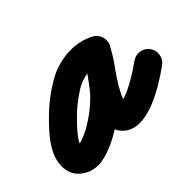

<svg xmlns="http://www.w3.org/2000/svg" viewBox="-116 -470 689 689"><g transform="rotate(-45 229.0 -125.5)"><path d="M392 -218Q382 -199 362 -193Q342 -187 324 -196Q313 -202 304.5 -204Q296 -206 283 -206Q240 -206 201 -180.5Q162 -155 133 -127Q125 -119 108.5 -102Q92 -85 78 -66Q64 -47 64 -34Q64 -35 64 -36Q63 -37 63 -39Q61 -43 58 -44Q55 -45 60 -45Q60 -45 59 -45Q87 -50 120 -68.5Q153 -87 182.5 -111.5Q212 -136 229 -158Q249 -184 267.5 -210Q286 -236 302 -264Q314 -286 333.5 -289.5Q353 -293 369 -285Q386 -276 394 -258Q402 -240 391 -218Q384 -204 376 -191Q376 -191 377 -192Q377 -193 377 -193Q374 -188 371 -183.5Q368 -179 365 -174Q365 -174 365 -174Q365 -174 365 -174Q353 -156 340.5 -138.5Q328 -121 317 -102Q317 -102 317 -102Q316 -102 316 -102Q308 -88 297 -66.5Q286 -45 286 -29Q286 -30 284 -34Q281 -41 274 -45Q273 -45 270 -46Q267 -47 270 -47Q292 -47 319 -59.5Q346 -72 372 -88.5Q398 -105 416 -118Q433 -130 453.5 -126.5Q474 -123 486 -106Q498 -89 494.5 -68.5Q491 -48 474 -36Q447 -16 412.5 4.5Q378 25 341 39.5Q304 54 270 54Q233 54 209 31Q185 8 185 -29Q185 -61 199.5 -95Q214 -129 232 -156Q232 -156 231 -156Q231 -156 231 -156Q243 -175 256 -193Q269 -211 281 -230Q281 -230 281 -230Q281 -230 281 -230Q283 -234 285.5 -237.5Q288 -241 291 -245Q291 -245 291 -246Q292 -247 292 -247Q297 -254 301 -262Q311 -284 331 -287.5Q351 -291 368 -283Q385 -274 393.5 -255.5Q402 -237 390 -216Q373 -183 352 -154Q331 -125 309 -96Q284 -64 245 -32Q206 0 161 24Q116 48 75 55Q68 56 60 56Q21 56 -8 31.5Q-37 7 -37 -34Q-37 -66 -21 -96Q-5 -126 18.5 -152.5Q42 -179 63 -199Q107 -242 163 -274.5Q219 -307 283 -307Q329 -307 370 -286Q389 -276 395 -256Q401 -236 392 -218Z"/></g></svg>

Font: FRB American Cursive Ultra
Style: Bold Italic
Weight: 1000
Italic angle: -25°
Version: Version 2.0;Modular Font Editor K font №1